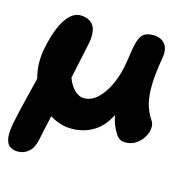

<svg xmlns="http://www.w3.org/2000/svg" viewBox="-104 -618 906 899"><g transform="rotate(15 349.0 -168.0)"><path d="M58.6 178.6Q39.4 178.6 23.3 169.9Q7.2 161.2 0.9 135.6Q-5.4 110 3.2 60.6Q15.4 0.2 30.4 -59.6Q45.4 -119.4 58.6 -174.4Q49.2 -209 48 -245.3Q46.8 -281.6 54 -318.2Q74.4 -418.2 106.8 -465.9Q139.2 -513.6 177.2 -513.6Q221.6 -513.6 241.6 -484.5Q261.6 -455.4 248.4 -390.6Q239.6 -350 230.6 -307.1Q221.6 -264.2 212.2 -221Q223.6 -188.2 245.6 -165.6Q267.6 -143 293.2 -143Q327.6 -143 356.7 -169.4Q385.8 -195.8 407 -239.1Q428.2 -282.4 438.8 -333.4Q443.6 -358.2 446.1 -376.3Q448.6 -394.4 450.9 -410.3Q453.2 -426.2 457.6 -444.4Q463.8 -476.6 479.4 -494.5Q495 -512.4 530.6 -512.4Q567.6 -512.4 587.4 -489.7Q607.2 -467 600.4 -422.2Q586.8 -344.8 585.2 -290.2Q583.6 -235.6 593.5 -197.2Q603.4 -158.8 624.2 -127.8Q636.4 -111.6 634.8 -88.8Q633.2 -66 619.9 -44.2Q606.6 -22.4 584.6 -7.7Q562.6 7 534.2 7Q516.6 7 505.5 -0.6Q494.4 -8.2 486.8 -20.6Q475.4 -38.6 467.3 -58.8Q459.2 -79 454.2 -104.6Q426.2 -46.6 379.2 -18.3Q332.2 10 274.6 10Q242.8 10 216.3 1.1Q189.8 -7.8 167.6 -21.8Q159.6 15.4 152.3 47Q145 78.6 141 100.8Q132.6 140.4 110.1 159.5Q87.6 178.6 58.6 178.6Z"/></g></svg>

Font: Shantell Sans Light
Style: Italic
Weight: 300
Italic angle: -11°
Designer: Stephen Nixon, Anya Danilova, Shantell Martin
Foundry: Arrow Type
Version: Version 1.008;[ac192a2d6]